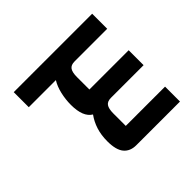

<svg xmlns="http://www.w3.org/2000/svg" viewBox="-128 -853 1082 1082"><g transform="rotate(45 412.5 -312.5)"><path d="M70 0V-625H190V-365Q190 -336 207 -324Q224 -312 262 -312H361V-625H480V-365Q480 -336 497 -324Q514 -312 552 -312H651V-625H770V-277Q770 -229 739 -203Q708 -177 639 -177Q589 -177 548.5 -190Q508 -203 475 -227Q445 -177 349 -177Q305 -177 262.5 -187Q220 -197 190 -216V0Z"/></g></svg>

Font: Changa ExtraLight SemiBold
Style: Regular
Weight: 600
Version: Version 3.002; ttfautohint (v1.8.2)